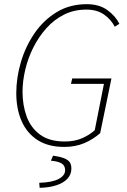

<svg xmlns="http://www.w3.org/2000/svg" viewBox="-20 -692 610 920"><path d="M288 12Q210 12 159 -21.5Q108 -55 83 -113Q58 -171 58 -246Q58 -319 80 -394Q102 -469 145 -532Q188 -595 251 -633.5Q314 -672 396 -672Q455 -672 494 -644Q533 -616 552 -578L530 -564Q511 -600 477.5 -623Q444 -646 394 -646Q335 -646 287 -622Q239 -598 202 -556.5Q165 -515 139.5 -464Q114 -413 101 -358Q88 -303 88 -252Q88 -187 108 -133Q128 -79 172.5 -46.5Q217 -14 290 -14Q338 -14 374 -30Q410 -46 434 -68L478 -290H320L326 -316H514L460 -54Q426 -24 383.5 -6Q341 12 288 12ZM170 208 168 184Q230 182 261 165.5Q292 149 292 124Q292 101 275 91Q258 81 224 78L234 54Q270 59 289 67Q308 75 315 86.5Q322 98 322 116Q322 144 303 164.5Q284 185 249.5 196Q215 207 170 208Z"/></svg>

Font: Source Sans 3
Style: Italic
Weight: 200
Italic angle: -11°
Designer: Paul D. Hunt
Foundry: Adobe
Version: Version 3.046;hotconv 1.0.118;makeotfexe 2.5.65603